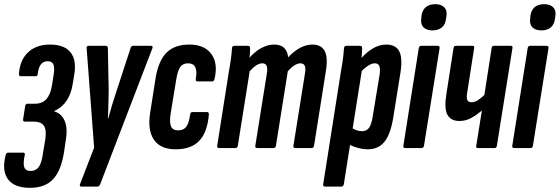

<svg xmlns="http://www.w3.org/2000/svg" viewBox="-45 -711 2688 922"><path d="M99 191Q24 191 -6.5 150Q-37 109 -18 34Q-14 22 -7 22H66Q76 22 74 33Q65 74 71.5 92Q78 110 102 110Q127 110 141 91Q155 72 161 27L173 -45Q179 -88 165.5 -107.5Q152 -127 116 -127H73Q69 -127 67 -130Q65 -133 66 -138L76 -203Q77 -207 80 -210Q83 -213 86 -213H124Q158 -213 178 -235.5Q198 -258 205 -304L213 -354Q218 -388 211 -402.5Q204 -417 184 -417Q163 -417 151.5 -402Q140 -387 136 -356Q136 -351 133.5 -348Q131 -345 128 -345H53Q46 -345 46 -357Q51 -424 90.5 -460.5Q130 -497 195 -497Q263 -497 293 -460.5Q323 -424 312 -355L304 -307Q297 -260 274.5 -227Q252 -194 216 -178V-176Q251 -165 265.5 -130.5Q280 -96 272 -45L263 16Q249 108 210 149.5Q171 191 99 191Z M346 185Q341 185 339 182Q337 179 339 174L407 -2L371 -480Q370 -486 373 -488.5Q376 -491 382 -491H463Q473 -491 473 -480L477 -275Q476 -243 475.5 -209.5Q475 -176 473 -143H475Q484 -176 494 -209.5Q504 -243 515 -275L582 -480Q585 -491 594 -491H679Q684 -491 686.5 -488.5Q689 -486 687 -480L436 174Q431 185 423 185Z M799 6Q726 6 694.5 -39.5Q663 -85 676 -169L702 -335Q716 -420 755 -458.5Q794 -497 864 -497Q937 -497 970 -451.5Q1003 -406 985 -331Q982 -320 974 -320H905Q893 -320 895 -331Q902 -368 893 -387.5Q884 -407 858 -407Q834 -407 821 -390Q808 -373 801 -327L774 -163Q768 -122 776.5 -103.5Q785 -85 810 -85Q837 -85 850 -103Q863 -121 868 -161Q870 -173 879 -173H948Q959 -173 958 -161Q951 -76 912 -35Q873 6 799 6Z M1008 0Q996 0 998 -11L1054 -367Q1061 -405 1064.5 -433Q1068 -461 1069 -480Q1070 -491 1081 -491H1146Q1156 -491 1156 -480Q1156 -471 1155.5 -459Q1155 -447 1153 -434Q1182 -466 1212 -481.5Q1242 -497 1272 -497Q1302 -497 1318.5 -482Q1335 -467 1339 -436Q1367 -466 1396.5 -481.5Q1426 -497 1455 -497Q1498 -497 1514.5 -465.5Q1531 -434 1519 -364L1463 -11Q1461 0 1452 0H1374Q1362 0 1364 -11L1419 -355Q1424 -383 1418.5 -395Q1413 -407 1397 -407Q1385 -407 1370 -398Q1355 -389 1337 -369L1280 -11Q1278 0 1268 0H1191Q1179 0 1181 -11L1236 -355Q1241 -383 1235.5 -395Q1230 -407 1214 -407Q1202 -407 1187 -398Q1172 -389 1154 -369L1097 -11Q1095 0 1085 0Z M1721 6Q1698 6 1671.5 -1.5Q1645 -9 1624 -21L1637 -101Q1652 -91 1666 -86Q1680 -81 1694 -81Q1715 -81 1727 -97Q1739 -113 1745 -153L1778 -353Q1782 -381 1776.5 -394Q1771 -407 1755 -407Q1739 -407 1719.5 -393.5Q1700 -380 1680 -358L1677 -417Q1710 -457 1743 -477Q1776 -497 1810 -497Q1855 -497 1872 -465Q1889 -433 1878 -362L1844 -150Q1831 -67 1801.5 -30.5Q1772 6 1721 6ZM1517 185Q1505 185 1507 174L1592 -367Q1600 -411 1603 -437Q1606 -463 1607 -480Q1608 -491 1619 -491H1684Q1694 -491 1694 -480Q1694 -463 1691.5 -438Q1689 -413 1687 -394L1693 -375L1606 174Q1604 185 1594 185Z M1902 0Q1890 0 1892 -11L1966 -480Q1968 -491 1978 -491H2056Q2061 -491 2064 -488.5Q2067 -486 2066 -480L1991 -11Q1989 0 1979 0ZM2032 -565Q2004 -565 1989 -579.5Q1974 -594 1978 -621L1979 -635Q1983 -663 2000 -677Q2017 -691 2045 -691Q2073 -691 2088 -676.5Q2103 -662 2099 -635L2097 -621Q2094 -594 2077 -579.5Q2060 -565 2032 -565Z M2249 0Q2240 0 2242 -11L2269 -180Q2244 -159 2218 -144.5Q2192 -130 2161 -130Q2120 -130 2103.5 -160Q2087 -190 2099 -262L2133 -481Q2135 -491 2144 -491H2225Q2234 -491 2232 -481L2199 -269Q2194 -241 2199 -230.5Q2204 -220 2219 -220Q2235 -220 2250 -230Q2265 -240 2281 -255L2316 -481Q2318 -491 2327 -491H2407Q2418 -491 2416 -481L2341 -11Q2339 0 2330 0Z M2425 0Q2413 0 2415 -11L2489 -480Q2491 -491 2501 -491H2579Q2584 -491 2587 -488.5Q2590 -486 2589 -480L2514 -11Q2512 0 2502 0ZM2555 -565Q2527 -565 2512 -579.5Q2497 -594 2501 -621L2502 -635Q2506 -663 2523 -677Q2540 -691 2568 -691Q2596 -691 2611 -676.5Q2626 -662 2622 -635L2620 -621Q2617 -594 2600 -579.5Q2583 -565 2555 -565Z"/></svg>

Font: Sofia Sans Extra Condensed
Style: Bold Italic
Weight: 700
Italic angle: -9°
Designer: Botio Nikoltchev, Ani Petrova
Foundry: lettersoup
Version: Version 4.101